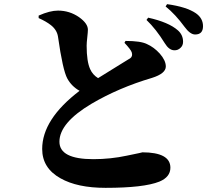

<svg xmlns="http://www.w3.org/2000/svg" viewBox="-20 -842 1040 924"><path d="M584 -645Q657 -645 687 -630Q721 -615 749 -584Q778 -551 778 -522Q778 -488 711 -467Q552 -420 421 -343Q266 -251 266 -160Q266 -76 429 -76Q512 -76 591 -93Q670 -109 664 -109Q800 -109 800 -35Q800 10 747 32Q672 62 488 62Q352 62 271 16Q183 -33 183 -125Q183 -268 363 -405Q325 -426 304 -464Q282 -504 259 -666Q254 -698 225 -721Q202 -739 166 -755V-767Q220 -791 259 -791Q315 -791 361 -759Q403 -729 403 -699Q403 -689 400 -662Q397 -636 397 -622Q397 -546 414 -509Q426 -482 452 -466Q613 -566 606 -561Q620 -571 614 -590Q610 -603 579 -636ZM693 -757Q792 -735 836 -696Q861 -674 861 -641Q861 -623 849 -612Q836 -599 818 -600Q793 -601 773 -634Q731 -702 685 -746ZM784 -822Q878 -809 923 -778Q957 -754 957 -716Q957 -676 919 -676Q895 -676 868 -713Q824 -773 777 -811Z"/></svg>

Font: Source Han Serif CN Heavy
Style: Regular
Weight: 900
Designer: Ryoko NISHIZUKA  (kana & ideographs); Frank Grießhammer (Latin, Greek & Cyrillic); Wenlong ZHANG  (bopomofo); Sandoll Co
Foundry: Adobe Systems Incorporated
Version: Version 1.000;PS 1;hotconv 16.6.53;makeotf.lib2.5.65590